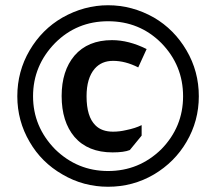

<svg xmlns="http://www.w3.org/2000/svg" viewBox="-20 -703 824 732"><path d="M392 -683Q484 -683 567 -636Q644 -591 691 -511Q738 -431 738 -336Q738 -242 691 -162Q646 -85 567 -38Q487 9 392 9Q298 9 218 -38Q138 -84 93 -162Q46 -242 46 -336Q46 -431 93 -511Q140 -591 218 -636Q301 -683 392 -683ZM392 -622Q273 -622 190 -539Q106 -453 106 -336Q106 -220 190 -134Q275 -51 392 -51Q510 -51 595 -134Q678 -219 678 -336Q678 -454 595 -539Q512 -622 392 -622ZM475 -131Q453 -122 409 -122Q315 -122 264 -181Q215 -239 215 -337Q215 -433 264 -491Q315 -550 407 -550Q471 -550 539 -516L507 -446Q458 -471 411 -471Q367 -471 341 -441Q310 -405 310 -336Q310 -258 344 -225Q368 -201 411 -201Q436 -201 461 -207Q496 -214 520 -226V-186Z"/></svg>

Font: Almarai Bold
Style: Regular
Weight: 700
Designer: Boutros International 2019
Foundry: Created by Boutros International 2019
Version: Version 1.10